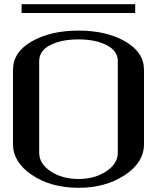

<svg xmlns="http://www.w3.org/2000/svg" viewBox="-20 -896 790 916"><path d="M625 -876V-834H83V-876ZM542 -167V-604.5Q542 -653.3 488.8 -680.7Q435.5 -708 354.5 -708Q273.4 -708 220.2 -681.2Q167 -654.3 167 -604.5V-167Q167 -115.2 221.7 -78.6Q276.4 -42 354.5 -42Q431.6 -42 486.8 -78.6Q542 -115.2 542 -167ZM667 -208Q667 -121.1 575.2 -60.5Q483.4 0 354.5 0Q223.6 0 132.8 -61Q42 -122.1 42 -208V-562.5Q42 -647.5 131.8 -698.7Q221.7 -750 354.5 -750Q488.3 -750 577.6 -698.2Q667 -646.5 667 -562.5Z"/></svg>

Font: okolaks
Style: Bold
Weight: 600
Width: 8
Version: Version 000.6.0